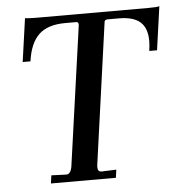

<svg xmlns="http://www.w3.org/2000/svg" viewBox="-47 -645 646 689"><g transform="rotate(-5 276.0 -300.0)"><path d="M167 -27Q175 -27 180 -34Q185 -41 187 -52L258 -557V-560Q258 -569 250 -569H210Q147 -569 115 -538.5Q83 -508 74 -443H46L68 -599Q84 -597 108 -597H512Q546 -597 552 -600L530 -443H502Q505 -463 505 -479Q505 -525 480.5 -547Q456 -569 403 -569H363Q351 -569 351 -558L280 -49V-43Q280 -27 294 -27L347 -29L343 0H109L113 -29Z"/></g></svg>

Font: Unna
Style: Italic
Weight: 400
Italic angle: -8.05°
Designer: Jorge de Buen Unna
Foundry: Omnibus-Type
Version: Version 2.008